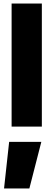

<svg xmlns="http://www.w3.org/2000/svg" viewBox="-20 -720 273 1092"><path d="M46 0V-700H218V0ZM3 352 32 87H215L147 352Z"/></svg>

Font: Cairo Play Black
Style: Regular
Weight: 900
Version: Version 3.119